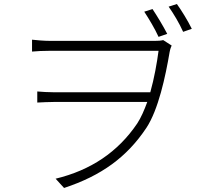

<svg xmlns="http://www.w3.org/2000/svg" viewBox="-20 -873 1040 953"><path d="M810 -705C790 -744 759 -795 737 -828L696 -815C719 -780 749 -730 767 -690ZM235 -670C195 -670 157 -674 139 -676V-617C159 -619 195 -621 235 -621H767C759 -561 746 -486 726 -415H249C217 -415 191 -417 165 -419V-364C192 -365 217 -367 250 -367H711C696 -326 680 -289 661 -260C565 -118 430 -28 256 14L298 60C483 -1 610 -93 707 -239C766 -329 801 -491 822 -615C825 -631 829 -640 832 -647L790 -674C779 -671 764 -670 746 -670ZM817 -840C841 -806 870 -758 889 -715L932 -730C912 -771 881 -821 858 -853Z"/></svg>

Font: Noto Sans CJK KR Light
Style: Regular
Weight: 300
Designer: Ryoko NISHIZUKA (kana & ideographs); Paul D. Hunt (Latin, Greek & Cyrillic); Wenlong ZHANG (bopomofo); Sandoll Communica
Foundry: Adobe Systems Incorporated
Version: Version 1.004;PS 1.004;hotconv 1.0.82;makeotf.lib2.5.63406